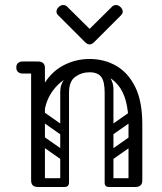

<svg xmlns="http://www.w3.org/2000/svg" viewBox="-20 -745 647 765"><path d="M118 -250Q118 -341 148.5 -398Q179 -455 229 -482.5Q279 -510 337 -510Q396 -510 443.5 -482.5Q491 -455 519 -398Q547 -341 547 -250H492Q492 -357 449.5 -407Q407 -457 337 -457Q291 -457 249 -435Q207 -413 180 -367.5Q153 -322 153 -250ZM131 0Q104 0 104 -26V-474Q104 -500 131 -500Q159 -500 159 -474V-26Q159 0 131 0ZM70 -452Q58 -452 51 -459Q45 -465 45 -476Q45 -488 51 -493Q58 -500 70 -500H121Q132 -500 138 -498.5Q144 -497 145 -495Q149 -491 152 -486Q155 -481 155 -476Q153 -463 146 -459Q142 -452 121 -452ZM519 0Q492 0 492 -26V-250Q492 -276 519 -276Q547 -276 547 -250V-26Q547 0 519 0ZM414 0Q397 0 397 -17V-379Q397 -396 414 -396Q432 -396 432 -380V-18Q432 0 414 0ZM337 -457Q305 -457 280 -439Q255 -421 255 -376V-281H220V-379Q220 -409 238 -431Q256 -453 285.5 -464.5Q315 -476 348 -476ZM337 -457 327 -476Q377 -476 404.5 -451.5Q432 -427 432 -389V-281H397V-376Q397 -421 383 -439Q369 -457 337 -457ZM115 -17Q115 -35 133 -35H236Q254 -35 254 -17Q254 0 235 0H132Q115 0 115 -17ZM399 -17Q399 -35 417 -35H520Q538 -35 538 -17Q538 0 519 0H416Q399 0 399 -17ZM130 -198Q140 -211 153 -202L247 -136Q261 -127 250 -111Q240 -98 227 -107L133 -173Q128 -177 126.5 -184Q125 -191 130 -198ZM130 -296Q140 -309 153 -300L247 -234Q261 -225 250 -209Q240 -196 227 -205L133 -271Q128 -275 126.5 -282Q125 -289 130 -296ZM237 0Q220 0 220 -17V-349Q220 -366 237 -366Q255 -366 255 -350V-18Q255 0 237 0ZM141 0Q124 0 124 -17V-349Q124 -366 141 -366Q159 -366 159 -350V-18Q159 0 141 0ZM433 -211Q418 -200 409 -214Q405 -219 404.5 -226Q404 -233 412 -239L489 -293Q504 -303 514 -289Q518 -283 517.5 -276.5Q517 -270 510 -265ZM435 -114Q420 -103 411 -117Q407 -122 406.5 -129Q406 -136 414 -142L491 -196Q506 -206 516 -192Q520 -186 519.5 -179.5Q519 -173 512 -168ZM247 -719 337 -630 427 -719Q433 -725 442 -725Q452 -725 460 -717Q469 -708 469 -699Q469 -691 462 -684L355 -577Q346 -568 337 -568Q328 -568 319 -577L212 -684Q205 -691 205 -699Q205 -708 214 -717Q222 -725 232 -725Q241 -725 247 -719Z"/></svg>

Font: Nsibidi Libre Uzo
Style: Regular
Weight: 400
Designer: Oluwaseun Badejo
Version: Version 1.021